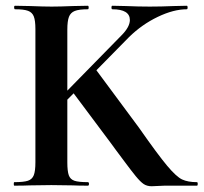

<svg xmlns="http://www.w3.org/2000/svg" viewBox="-20 -645 707 667"><path d="M370.1 -612.8Q367.2 -612.8 367.2 -618.9Q367.2 -625 370.1 -625L417 -624Q460.9 -622.1 500.5 -622.1Q540 -622.1 584 -624L628.9 -625Q631.8 -625 631.8 -618.9Q631.8 -612.8 628.9 -612.8Q583 -612.8 528.1 -586.4Q473.1 -560.1 428.2 -516.1L314.9 -400.9L462.9 -201.2Q527.8 -108.4 560.3 -69.6Q592.8 -30.8 612.8 -21.5Q632.8 -12.2 664.1 -12.2Q667 -12.2 667 -6.1Q667 0 664.1 0H551.8L506.8 2Q490.7 2 479.2 -5.6Q467.8 -13.2 451.4 -33.2Q435.1 -53.2 411.6 -85Q388.2 -116.7 381.6 -125.2Q375 -133.8 367.2 -145L235.8 -320.8L213.9 -298.8V-81.1Q213.9 -50.3 219 -36.1Q224.1 -22 238.5 -17.1Q252.9 -12.2 285.2 -12.2Q289.1 -12.2 289.1 -6.1Q289.1 0 285.2 0Q252 0 232.9 -1L158.2 -2L84 -1Q64 0 29.8 0Q27.8 0 27.8 -6.1Q27.8 -12.2 29.8 -12.2Q62 -12.2 76.9 -17.1Q91.8 -22 97.4 -36.4Q103 -50.8 103 -81.1V-543.9Q103 -573.7 97.4 -587.9Q91.8 -602.1 77.4 -607.4Q63 -612.8 32.2 -612.8Q29.3 -612.8 29.1 -618.9Q28.8 -625 32.2 -625L85 -624Q130.9 -622.1 159.4 -622.1Q188 -622.1 233.9 -624L285.2 -625Q288.1 -625 288.1 -618.9Q288.1 -612.8 285.2 -612.8Q254.4 -612.8 239.7 -606.9Q225.1 -601.1 219.5 -586.4Q213.9 -571.8 213.9 -542V-330.1L401.9 -522Q430.7 -550.8 431.2 -575.2Q431.2 -612.8 370.1 -612.8Z"/></svg>

Font: Cormorant-Bold
Style: Bold
Weight: 700
Designer: Christian Thalmann (Catharsis Fonts)
Version: Version 3.000